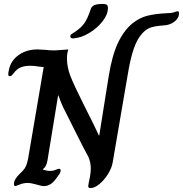

<svg xmlns="http://www.w3.org/2000/svg" viewBox="-20 -945 929 975"><path d="M428 -1Q428 -4 432 -24Q441 -62 441 -91Q441 -120 429 -148Q409 -184 372 -258L309 -384Q293 -413 277 -460H275L221 -130Q216 -99 198 -86V-84Q217 -77 236 -77Q250 -77 262.5 -82.5Q275 -88 280 -88Q288 -88 288 -79Q288 -68 275 -52Q255 -22 238.5 -11Q222 0 203 0Q191 0 165 -8Q137 -16 120 -16Q99 -16 80 -8Q61 0 57 0Q51 0 51 -12Q51 -35 82 -64Q98 -79 105.5 -90Q113 -101 118 -119Q123 -137 129 -176L202 -605H196Q190 -605 176 -607Q154 -611 134 -611Q105 -611 85.5 -603Q66 -595 50 -574Q45 -567 40 -562.5Q35 -558 30 -558Q22 -558 22 -568Q22 -575 23.5 -581Q25 -587 25 -589Q34 -636 74 -665Q114 -694 171 -694Q183 -694 209 -692Q232 -689 257 -689Q266 -689 302 -692Q320 -694 327 -694Q320 -674 320 -649Q320 -604 337.5 -559Q355 -514 402 -420L454 -316L468 -287Q476 -271 482 -257H484L532 -558Q549 -663 578.5 -726Q608 -789 651 -825Q688 -855 728 -865Q768 -875 827 -878Q850 -878 862 -882Q868 -884 873.5 -886Q879 -888 882 -888Q889 -888 889 -877Q889 -853 865.5 -835Q842 -817 811 -816Q769 -813 746 -805.5Q723 -798 702 -775Q677 -748 660 -699.5Q643 -651 630 -574L552 -119Q547 -91 528 -60.5Q509 -30 484.5 -10Q460 10 440 10Q433 10 430.5 7.5Q428 5 428 -1ZM350 -750Q337 -750 337 -761Q337 -766 340.5 -769.5Q344 -773 350.5 -776.5Q357 -780 365 -786Q393 -805 409 -828Q425 -851 441 -899Q446 -914 460.5 -919.5Q475 -925 502 -925Q517 -925 522.5 -920.5Q528 -916 528 -904Q528 -872 501.5 -837.5Q475 -803 434 -778Q393 -753 353 -750Z"/></svg>

Font: Charm
Style: Bold
Weight: 700
Designer: Katatrad Aksorn Co.,Ltd.
Foundry: Cadson Demak Co.,Ltd.
Version: Version 1.001